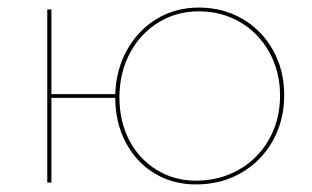

<svg xmlns="http://www.w3.org/2000/svg" viewBox="-20 -483 826 508"><path d="M732 -231Q732 -164 701.5 -110Q671 -56 618 -25.5Q565 5 499 5Q437 5 388.5 -24.5Q340 -54 312.5 -106.5Q285 -159 285 -224H116V0H105V-458H116V-234H285Q287 -299 316.5 -351.5Q346 -404 395.5 -433.5Q445 -463 506 -463Q570 -463 621.5 -433Q673 -403 702.5 -350Q732 -297 732 -231ZM721 -230Q721 -293 693 -344Q665 -395 616 -424Q567 -453 506 -453Q447 -453 399 -423.5Q351 -394 323.5 -342Q296 -290 296 -225Q296 -162 322 -112Q348 -62 394.5 -33.5Q441 -5 499 -5Q561 -5 612 -34Q663 -63 692 -114.5Q721 -166 721 -230Z"/></svg>

Font: Ysabeau SC Hairline
Style: Regular
Weight: 100
Designer: Christian Thalmann (Catharsis Fonts)
Version: Version 0.003